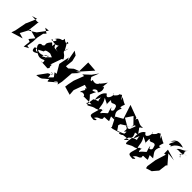

<svg xmlns="http://www.w3.org/2000/svg" viewBox="192 -2063 3618 3618"><g transform="rotate(45 2000.5 -254.5)"><path d="M472 0 416 -9 436 -144 441 -251 468 -381 512 -426 415 -488 503 -498 363 -311 225 -223 253 -474 233 -462 82 -468 189 -498 102 -292 100 -300 53 -55 26 25 257 -45 146 -77 247 -266 425 -216 342 -114 395 -92 379 51Z M972 -64 1052 -292 1079 -305C1026 -439 932 -356 1007 -526C970 -391 1004 -431 892 -590C967 -620 930 -501 824 -602C818 -500 779 -598 689 -462C771 -528 723 -383 655 -412L667 -432C733 -370 862 -413 837 -457C824 -346 817 -350 901 -334L815 -342L796 -353L765 -417C740 -279 759 -360 699 -381C578 -247 691 -275 614 -218C543 -228 495 -149 640 -54C514 -56 633 -142 535 -86C535 10 575 2 658 -47C775 38 847 -92 845 -22C839 -65 874 46 798 13L985 24C1043 -55 984 37 997 -82ZM712 -153C718 -182 699 -201 865 -217L805 -218L898 -182C822 -111 823 -96 749 -63C773 -166 877 -172 806 -56L843 -163C715 -31 624 -85 614 -101Z M1057 83 926 263C1073 248 1034 234 1154 143C1155 241 1160 194 1325 62C1190 166 1259 84 1317 58C1251 73 1323 54 1336 106L1358 8L1377 -233L1494 -361L1412 -311L1654 -583L1451 -598L1447 -364L1343 -322L1263 -251L1204 -250L1220 -405L1191 -522L1113 -575L1158 -332L1126 -406L1084 -193L1182 -26L1142 -21L1253 34L1131 -25C1208 98 1213 22 1111 144C1136 54 1049 73 1148 27C1028 31 1121 -10 1125 50Z M1752 -205C1816 -198 1721 -140 1737 -93C1789 -168 1903 -70 1795 -84H2053C1913 40 1990 -84 1967 -27C2008 -92 1959 -130 1877 -216C1894 -136 1898 -212 1950 -307C1796 -218 1915 -403 1976 -326C2054 -403 1975 -550 1964 -441L1980 -591C1947 -529 1821 -393 1890 -482C1852 -375 1750 -424 1745 -426C1714 -325 1856 -349 1709 -399L1798 -265L1685 -446L1745 -600L1660 -480L1530 -360L1577 -362L1500 -161L1476 -44L1465 31L1634 80L1625 -34L1704 -254L1777 -232Z M2069 -262 2085 -302C2088 -133 2169 -271 2009 -176C1982 -25 1999 -17 2017 -18C2185 -114 2106 -51 2222 -105C2182 52 2137 94 2287 95C2275 111 2397 21 2265 65C2318 -26 2356 20 2396 -44C2380 -110 2398 -75 2511 -94C2431 -272 2450 -285 2428 -182L2562 -184C2503 -276 2445 -299 2514 -431C2458 -410 2473 -443 2501 -525C2466 -533 2398 -579 2369 -594C2369 -594 2440 -462 2334 -616C2234 -562 2347 -608 2229 -499C2154 -558 2269 -539 2191 -407C2219 -488 2177 -320 2115 -431C2114 -431 2004 -385 2034 -184ZM2386 -262 2356 -315C2386 -123 2436 -239 2294 -96C2332 -132 2254 -8 2282 -177C2256 -90 2289 -207 2216 -117C2190 -191 2212 -240 2143 -348L2258 -290C2251 -230 2254 -397 2252 -393C2322 -389 2227 -387 2296 -374C2310 -361 2379 -431 2411 -374C2417 -338 2447 -304 2410 -272Z M3017 -386C2976 -405 3047 -499 2931 -434C3003 -379 3084 -485 3022 -455C2935 -438 2845 -567 2844 -460L2829 -503L2579 -596C2610 -502 2640 -407 2671 -316L2532 -237L2625 -55L2621 -35L2666 -40L2825 -87C2763 -47 2846 -57 2884 -97C2919 -88 2832 -98 3026 -107C2935 -13 2940 -31 2993 -139C3043 -171 3056 -194 2995 -313C2917 -278 3005 -280 3074 -301ZM2886 -162C2863 -137 2937 -143 2772 -83L2747 -74L2687 -162L2702 -204L2867 -307C2767 -233 2795 -272 2839 -235C2879 -200 2806 -106 2884 -187ZM2893 -366C2959 -413 2927 -370 2891 -265L2858 -246L2676 -351L2774 -498L2762 -494L2904 -348C2887 -450 2878 -497 2888 -289Z M3100 -262 3116 -302C3119 -133 3200 -271 3040 -176C3013 -25 3030 -17 3048 -18C3216 -114 3137 -51 3253 -105C3213 52 3168 94 3318 95C3306 111 3428 21 3296 65C3349 -26 3387 20 3427 -44C3411 -110 3429 -75 3542 -94C3462 -272 3481 -285 3459 -182L3593 -184C3534 -276 3476 -299 3545 -431C3489 -410 3504 -443 3532 -525C3497 -533 3429 -579 3400 -594C3400 -594 3471 -462 3365 -616C3265 -562 3378 -608 3260 -499C3185 -558 3300 -539 3222 -407C3250 -488 3208 -320 3146 -431C3145 -431 3035 -385 3065 -184ZM3417 -262 3387 -315C3417 -123 3467 -239 3325 -96C3363 -132 3285 -8 3313 -177C3287 -90 3320 -207 3247 -117C3221 -191 3243 -240 3174 -348L3289 -290C3282 -230 3285 -397 3283 -393C3353 -389 3258 -387 3327 -374C3341 -361 3410 -431 3442 -374C3448 -338 3478 -304 3441 -272Z M3749 0 3837 -103 3857 -261 3878 -281 3730 -453 3898 -435 3675 -498 3677 -394 3714 -404 3648 -189 3620 -5 3630 42 3757 1ZM3663 -593C3672 -515 3645 -663 3849 -725C3806 -736 3648 -803 3595 -619C3603 -665 3682 -697 3694 -753C3571 -529 3595 -565 3762 -639ZM3890 -593C4002 -550 3895 -524 3916 -627C3996 -689 3854 -657 3983 -772C3890 -657 3772 -687 3780 -581C3766 -683 3901 -571 4001 -678Z"/></g></svg>

Font: Asimov Silicon
Style: Regular
Weight: 400
Designer: Google
Version: Version 2.000980; 2014